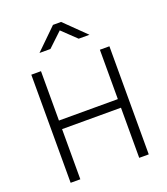

<svg xmlns="http://www.w3.org/2000/svg" viewBox="-164 -1042 1003 1155"><g transform="rotate(-20 337.5 -464.5)"><path d="M248 -798 339 -884 429 -798H498L364 -929H312L178 -798ZM587 0V-692H526V-376H149V-692H87V0H149V-321H526V0Z"/></g></svg>

Font: RazerF5 Light
Style: Regular
Weight: 300
Foundry: Razer Inc.
Version: Version 2